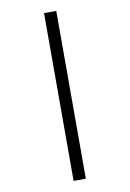

<svg xmlns="http://www.w3.org/2000/svg" viewBox="-106 -823 763 1128"><g transform="rotate(-10 275.5 -259.5)"><path d="M239 -760H312V241H239Z"/></g></svg>

Font: Noto Sans Historical
Style: Regular
Weight: 400
Designer: Monotype Design Team
Foundry: Monotype Imaging Inc.
Version: Version 2.013; ttfautohint (v1.8.4.7-5d5b)